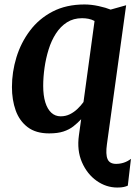

<svg xmlns="http://www.w3.org/2000/svg" viewBox="-20 -587 609 860"><path d="M505.5 253Q455.5 253 412.8 222.8Q370 192.5 347 139.5Q324 86.5 333.5 19L343.5 -53Q327.5 -36 308.8 -21.2Q290 -6.5 264.2 2Q238.5 10.5 200 10.5Q140.5 10.5 103.8 -17.5Q67 -45.5 50.2 -92.5Q33.5 -139.5 33.5 -197Q33.5 -264.5 53.5 -330Q73.5 -395.5 113.8 -449.2Q154 -503 215.2 -535Q276.5 -567 358.5 -567Q388.5 -567 421.8 -559.8Q455 -552.5 475.5 -544L545 -563.5L459 58.5Q452.5 104.5 461.8 125.8Q471 147 500 147Q518 147 534.8 141.5Q551.5 136 566.5 124.5L552.5 244.5Q545.5 248 534.5 250.5Q523.5 253 505.5 253ZM251.5 -66Q274 -66 292.8 -75.2Q311.5 -84.5 327 -99.2Q342.5 -114 354 -130L403.5 -493Q390.5 -500 376.2 -502.8Q362 -505.5 347.5 -505.5Q309 -505.5 280 -487Q251 -468.5 230.5 -436.8Q210 -405 197.8 -365.5Q185.5 -326 179.5 -283.8Q173.5 -241.5 173.5 -202.5Q173.5 -159 183 -128.5Q192.5 -98 210 -82Q227.5 -66 251.5 -66Z"/></svg>

Font: Merriweather 20pt
Style: Bold Italic
Weight: 700
Italic angle: -7.8°
Version: Version 2.101